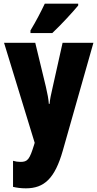

<svg xmlns="http://www.w3.org/2000/svg" viewBox="-20 -786 531 1046"><path d="M406 -756V-766H224C203 -722 178 -673 146 -620V-606H265C315 -653 378 -722 406 -756ZM2 -553 169 -8 166 2C141 83 131 96 91 96C78 96 64 94 51 90V232C72 237 95 240 121 240C221 240 279 186 322 35L489 -553H321L267 -311C257 -270 252 -242 250 -220H246C245 -243 238 -279 230 -313L172 -553Z"/></svg>

Font: Noto Sans Telugu ExtraCondensed Black
Style: Regular
Weight: 900
Width: 2
Designer: Jelle Bosma - Monotype Design Team
Foundry: Monotype Imaging Inc.
Version: Version 2.005